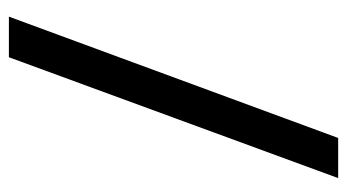

<svg xmlns="http://www.w3.org/2000/svg" viewBox="-190 -568 762 421"><g transform="rotate(90 190.5 -357.0)"><path d="M370 -718H282L16 4H105Z"/></g></svg>

Font: Noto Sans Myanmar ExtraCondensed Medium
Style: Regular
Weight: 500
Width: 2
Designer: Monotype Design Team
Foundry: Monotype Imaging Inc.
Version: Version 2.107